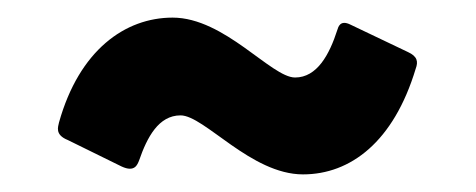

<svg xmlns="http://www.w3.org/2000/svg" viewBox="-20 -365 540 218"><path d="M378 -337C366 -343 364 -334 363 -331C354 -303 340 -277 315 -277C288 -277 235 -345 176 -345C122 -345 70 -308 47 -226C46 -221 42 -212 57 -206L118 -176C133 -169 136 -178 138 -183C147 -209 160 -234 185 -234C212 -234 265 -167 324 -167C378 -167 427 -204 452 -287C455 -295 454 -301 443 -306Z"/></svg>

Font: Fascinate
Style: Regular
Weight: 900
Designer: Astigmatic (AOETI)
Foundry: Astigmatic (AOETI)
Version: Version 1.000